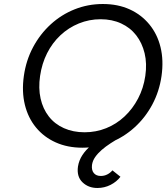

<svg xmlns="http://www.w3.org/2000/svg" viewBox="-20 -727 830 958"><path d="M466 211Q421 211 391.5 182.5Q362 154 369 104Q374 73 391 47Q408 21 434 -0.5Q460 -22 492.5 -41.5Q525 -61 560 -80L588 -46Q558 -29 532.5 -12.5Q507 4 487.5 21Q468 38 455 56.5Q442 75 439 96Q436 122 448 136.5Q460 151 483 151Q500 151 515 143.5Q530 136 541 123L581 155Q562 180 531.5 195.5Q501 211 466 211ZM391 10Q317 10 258 -16.5Q199 -43 159.5 -91Q120 -139 104 -204.5Q88 -270 99 -348Q110 -426 145 -491.5Q180 -557 233 -605.5Q286 -654 352.5 -680.5Q419 -707 493 -707Q568 -707 626.5 -680.5Q685 -654 725 -605.5Q765 -557 781 -491.5Q797 -426 786 -348Q775 -271 740 -205.5Q705 -140 651.5 -91.5Q598 -43 532 -16.5Q466 10 391 10ZM402 -67Q459 -67 510 -87.5Q561 -108 601.5 -146Q642 -184 669 -235.5Q696 -287 705 -348Q714 -410 701.5 -461.5Q689 -513 659.5 -551Q630 -589 584.5 -610Q539 -631 482 -631Q425 -631 373.5 -610Q322 -589 281.5 -551Q241 -513 215 -461.5Q189 -410 180 -348Q171 -287 182.5 -235.5Q194 -184 223.5 -146Q253 -108 299 -87.5Q345 -67 402 -67Z"/></svg>

Font: Lexend Light
Style: Italic
Weight: 300
Italic angle: -8.13011°
Designer: Bonnie Shaver-Troup, Thomas Jockin
Foundry: Lexend
Version: Version 1.007